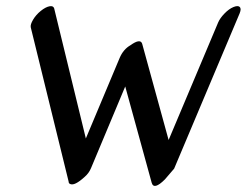

<svg xmlns="http://www.w3.org/2000/svg" viewBox="-20 -561 802 624"><path d="M404 -414Q436 -437 442 -419L528 -106L689 -488Q695 -502 709.5 -517Q724 -532 738.5 -538Q753 -544 759 -538.5Q765 -533 759 -518L546 -13L516 22Q480 58 473 33L387 -280L276 -15Q269 2 255 14Q222 44 208 37Q203 35 203 29L80 -472Q78 -481 87.5 -497Q97 -513 112.5 -525.5Q128 -538 140.5 -540.5Q153 -543 156 -534L259 -111L369 -373Q381 -401 404 -414Z"/></svg>

Font: Kavivanar
Style: Regular
Weight: 400
Designer: Tharique Azeez
Foundry: Tharique Azeez
Version: Version 1.88